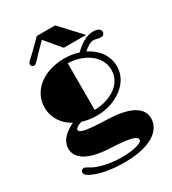

<svg xmlns="http://www.w3.org/2000/svg" viewBox="-213 -837 1008 1123"><g transform="rotate(-30 291.5 -275.5)"><path d="M46.4 -60.1C46.4 2.9 106.9 51.8 257.8 59.1C427.2 66.4 434.1 85.9 434.1 104C434.1 117.7 388.7 139.2 292.5 139.2C228.5 139.2 164.6 126.5 119.1 106.9C109.4 102.1 99.1 95.7 91.3 91.3C82.5 85.9 75.7 82 66.9 82C58.1 82 47.9 88.9 47.9 100.1C47.9 113.3 55.7 123 78.6 134.3C141.1 163.1 210.4 173.3 295.4 173.3C473.6 173.3 555.2 106 555.2 26.9C555.2 -32.2 506.3 -89.8 328.1 -95.2C170.9 -99.6 147.5 -112.8 147.5 -130.4C147.5 -140.1 167.5 -152.3 190.9 -159.2C221.7 -149.4 255.9 -144 291.5 -144.5C415 -145 534.2 -221.7 534.2 -335.9C534.2 -409.7 489.3 -467.8 422.4 -500.5C444.8 -521.5 469.7 -537.1 490.2 -537.1C494.6 -537.1 505.9 -536.1 512.7 -533.7C522.5 -530.8 529.3 -529.3 536.6 -529.3C549.8 -529.3 563 -536.1 563 -553.2C563 -569.8 546.9 -582.5 514.2 -582.5C469.2 -582.5 424.3 -553.7 385.7 -515.6C356 -524.9 323.2 -530.3 289.6 -530.3C145.5 -530.3 46.4 -448.2 46.4 -339.4C46.4 -267.6 85.4 -211.9 145.5 -178.7C80.6 -148.9 46.4 -107.9 46.4 -60.1ZM293.5 -180.2V-495.6C389.2 -493.7 495.6 -437.5 495.6 -335C495.6 -230.5 388.2 -181.6 293.5 -180.2ZM117.2 -581.5C125.5 -581.5 131.8 -587.9 143.1 -599.6C146 -602.1 148.9 -605.5 177.2 -635.7L231 -689.9L318.8 -585.4H469.2L340.8 -724.1H216.3L162.6 -670.4C137.7 -645.5 127 -636.7 118.2 -628.4C101.1 -614.3 98.1 -607.4 98.1 -599.1C98.1 -589.4 105.5 -581.5 117.2 -581.5Z"/></g></svg>

Font: Limelight
Style: Regular
Weight: 400
Designer: Nicole Fally
Foundry: Nicole Fally
Version: Version 1.002